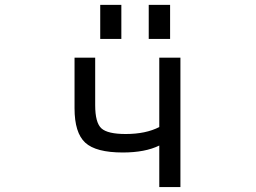

<svg xmlns="http://www.w3.org/2000/svg" viewBox="-20 -759 1040 781"><path d="M627.9 -524.4H713.9V2H627.9V-167Q570.3 -138.7 479.5 -138.7Q370.1 -138.7 326.7 -178.7Q283.2 -218.8 283.2 -318.4V-524.4H367.2V-331.1Q367.2 -259.8 392.6 -236.8Q418 -213.9 491.2 -213.9Q573.2 -213.9 627.9 -242.2ZM387.7 -600.6V-739.3H473.6V-600.6ZM585 -600.6V-739.3H671.9V-600.6Z"/></svg>

Font: GenEi Gothic M Regular
Style: Regular
Weight: 400
Designer: o_tamon (Modified); [Source Han Sans]
Ryoko NISHIZUKA  (kana & ideographs); Paul D. Hunt (Latin, Greek & Cyrillic); Wenl
Version: Version 1.1a;Original Version 1.004